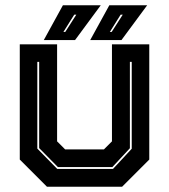

<svg xmlns="http://www.w3.org/2000/svg" viewBox="-20 -708 641 728"><path d="M158 0 55 -103V-540H196.5V-172L227 -141.5H374L404.5 -172V-540H546V-103L443 0ZM197 -67.5H408.5L479.5 -144V-473.5H472.5V-146L406 -74.5H199.5L128.5 -146.5V-473.5H121.5V-144.5ZM322 -556 394.5 -688H538L440.5 -556ZM220.5 -587H227.5L269.5 -652.5H261.5ZM146 -556 218.5 -688H362L264.5 -556ZM396.5 -587H403.5L445.5 -652.5H437.5Z"/></svg>

Font: Tourney Thin ExtraBold
Style: Regular
Weight: 800
Version: Version 1.015